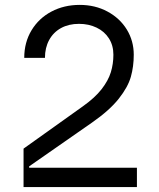

<svg xmlns="http://www.w3.org/2000/svg" viewBox="-20 -757 645 777"><path d="M75.3 0V-155.5L315.3 -326.7Q364 -361.2 391.2 -396.1Q418.3 -431.1 428.6 -464.8Q438.9 -498.6 438.9 -535.5Q438.9 -573.2 420.8 -601.6Q402.7 -630 370.9 -645.2Q339.1 -660.5 299.7 -660.5Q258.2 -660.5 227.1 -643.5Q196 -626.4 179 -595.2Q161.9 -563.9 161.9 -522.7H78.1Q78.1 -585.6 107.6 -634.4Q137.1 -683.2 188.2 -710.2Q239.3 -737.2 302.6 -737.2Q365.1 -737.2 415.1 -710.2Q465.2 -683.2 493.3 -637.3Q521.3 -591.3 521.3 -535.5Q521.3 -487.9 509.6 -446.4Q497.9 -404.8 460.8 -357.8Q423.7 -310.7 353 -261.4L98 -83.8V-78.1H534.1V0Z"/></svg>

Font: Riot Sans
Style: Regular
Weight: 400
Designer: Rasmus Andersson
Foundry: rsms
Version: Version 3.005